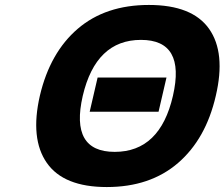

<svg xmlns="http://www.w3.org/2000/svg" viewBox="-20 -745 906 775"><path d="M374 -432H652L620 -294H342ZM141 -359Q182 -533 294 -629Q406 -725 581 -725Q756 -725 824 -628.5Q892 -532 851 -358Q811 -184 698.5 -87Q586 10 411 10Q237 10 169 -87.5Q101 -185 141 -359ZM549 -584Q367 -584 314 -358Q262 -132 443 -132Q626 -132 678 -358Q730 -584 549 -584Z"/></svg>

Font: Passageway
Style: BdIt
Weight: 700
Foundry: Ascender Corporation
Version: Version 1.11